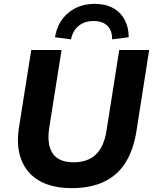

<svg xmlns="http://www.w3.org/2000/svg" viewBox="-20 -964 793 995"><path d="M349 11Q279 11 223.5 -9Q168 -29 131.5 -69Q95 -109 80.5 -169Q66 -229 79 -308L142 -705H299L235 -301Q222 -215 253 -169Q284 -123 361 -123Q433 -123 475 -161.5Q517 -200 531 -281L598 -705H753L687 -284Q672 -189 631.5 -123Q591 -57 521 -23Q451 11 349 11ZM348 -760 265 -771Q278 -851 334 -897.5Q390 -944 472 -944Q526 -944 565.5 -922.5Q605 -901 626 -861.5Q647 -822 647 -771L561 -760Q562 -805 537 -830Q512 -855 465 -855Q418 -855 387.5 -830Q357 -805 348 -760Z"/></svg>

Font: Nunito Sans 11pt ExtraBold
Style: Italic
Weight: 800
Italic angle: -9°
Version: Version 3.101;gftools[0.9.27]